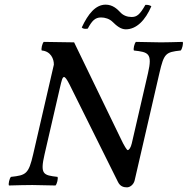

<svg xmlns="http://www.w3.org/2000/svg" viewBox="-20 -795 806 825"><path d="M545.7 -722C526.7 -722 509.5 -728.7 498.1 -741C483.2 -756.9 463.9 -775 433.9 -775C390.9 -775 358.9 -736 331.3 -677C335.9 -671 345.7 -670 357.1 -672C374.8 -705 388.2 -720 414.2 -720C431.2 -720 450.4 -714.2 463.8 -701C480.1 -685 498.5 -669 520.5 -669C566.5 -669 604.5 -708 630.3 -768C625.2 -772 615.9 -775 604.7 -774C581 -732 567.7 -722 545.7 -722ZM616 -481 546.3 -179C542.2 -161 534.6 -150 528.6 -150C525.6 -150 514.3 -166 497.6 -202L298.5 -613L168 -615C161.6 -609 155.8 -584 159.4 -578C197.7 -575 212.1 -542 211.4 -517L122.5 -132C102.9 -47 91.7 -42 27.1 -35C20.7 -29 14.9 -4 18.5 2C53.1 1 94 0 119 0C139.3 0 182.5 1 218.5 2C224.9 -4 230.7 -29 227.1 -35C165.7 -42 151.6 -46 171.5 -132L237.3 -417C244.7 -449 248.1 -464 255.1 -464C260.1 -464 267 -455 278.7 -432L487 -13C496.6 6.4 511.7 10 525.7 10C538.7 10 554.5 -2 558.6 -20L665 -481C684.7 -566 691.8 -571 756.4 -578C762.8 -584 768.6 -609 765 -615C728.8 -614 692.2 -613 671.5 -613C649.8 -613 603.5 -614 564 -615C557.6 -609 551.8 -584 555.4 -578C616.8 -571 635.9 -567 616 -481Z"/></svg>

Font: Linux Libertine Mono O
Style: Mono Oblique
Weight: 400
Italic angle: -13°
Designer: Philipp H. Poll
Foundry: Philipp H. Poll
Version: Version 5.1.7